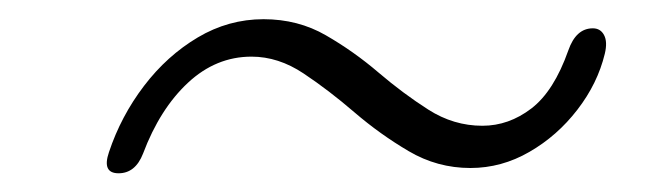

<svg xmlns="http://www.w3.org/2000/svg" viewBox="-20 -451 679 200"><path d="M470 -276Q435.5 -276 405.8 -293.5Q376 -311 349.2 -334Q322.5 -357 296.2 -374.5Q270 -392 242 -392Q205 -392 175.8 -364.8Q146.5 -337.5 129 -291Q121 -270.5 103.5 -270.5Q86 -270.5 93.5 -292.5Q106 -330 130 -361.5Q154 -393 186 -412Q218 -431 254.5 -431Q290.5 -431 319.5 -414.2Q348.5 -397.5 374.2 -375.5Q400 -353.5 426.2 -336.8Q452.5 -320 482.5 -320Q510 -320 533.5 -338Q557 -356 572 -398.5Q580 -421.5 597.5 -421.5Q605.5 -421.5 609.2 -414.5Q613 -407.5 610 -395Q602.5 -364 581.5 -336.8Q560.5 -309.5 531.5 -292.8Q502.5 -276 470 -276Z"/></svg>

Font: Fraunces 9pt S100 Thin
Style: Italic
Weight: 100
Italic angle: -16°
Version: Version 1.000; ttfautohint (v1.8.3)